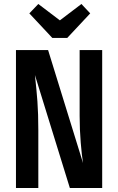

<svg xmlns="http://www.w3.org/2000/svg" viewBox="-20 -942 592 962"><path d="M492 0H330L155 -566Q163 -494 167.5 -433.5Q172 -373 172 -290V0H60V-691H221L396 -125Q390 -161 384.5 -227Q379 -293 379 -361V-691H492ZM388 -922 432 -875 317 -752H242L127 -875L172 -922L280 -840Z"/></svg>

Font: Fira Sans Extra Condensed Medium
Style: Regular
Weight: 500
Width: 1
Designer: Carrois Corporate & Edenspiekermann AG
Foundry: Carrois Corporate GbR & Edenspiekermann AG
Version: Version 4.203